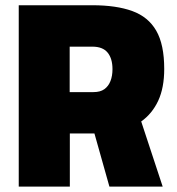

<svg xmlns="http://www.w3.org/2000/svg" viewBox="-20 -694 658 714"><path d="M49.7 0V-674.5H323.6Q412.7 -674.5 472 -652.9Q531.3 -631.3 561 -579.9Q590.7 -528.5 590.7 -437.7Q590.7 -367.7 568.4 -319.5Q546 -271.3 505.1 -242.3L585 0H386.9L331.2 -197.6H239.7V0ZM239.1 -351.5H327.8Q352.9 -351.5 368.1 -362.4Q383.3 -373.3 390.8 -392.6Q398.3 -411.8 398.3 -436.9Q398.3 -476.4 380.1 -498.5Q362 -520.5 323.6 -520.5H239.1Z"/></svg>

Font: Titillium Web SemiBold
Style: Regular
Weight: 600
Designer: Mohamed Gaber, Accademia di Belle Arti di Urbino
Foundry: Kief Type Foundry, Accademia di Belle Arti di Urbino
Version: Version 3.000; ttfautohint (v1.8.4)